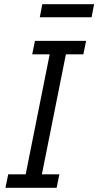

<svg xmlns="http://www.w3.org/2000/svg" viewBox="-20 -892 467 912"><path d="M6 0 19 -64H102L216 -634H133L146 -698H389L376 -634H293L179 -64H262L249 0ZM181 -872H427L415 -810H169Z"/></svg>

Font: IBM Plex Sans Cond
Style: Italic
Weight: 400
Width: 3
Italic angle: -11°
Designer: Mike Abbink, Paul van der Laan, Pieter van Rosmalen
Foundry: Bold Monday
Version: Version 1.3